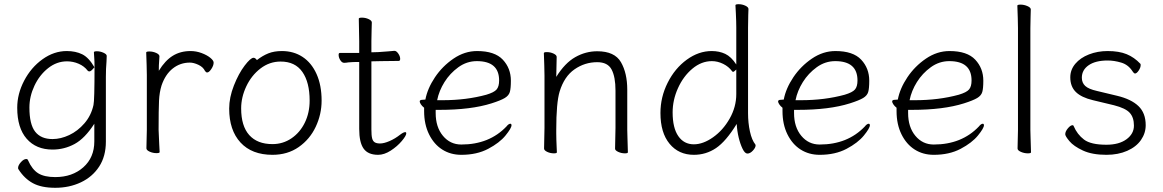

<svg xmlns="http://www.w3.org/2000/svg" viewBox="-20 -724 5537 914"><path d="M230 -12Q152 -12 107 -63.5Q62 -115 62 -211Q62 -277 95 -340Q128 -403 182.5 -442Q237 -481 298 -481Q340 -481 371.5 -465.5Q403 -450 430 -403Q430 -436 428.5 -451Q427 -466 427 -475Q427 -480 441 -480Q457 -480 472.5 -473Q488 -466 488 -458V-457L487 -431Q484 -397 484 -358V-50Q484 20 452 69Q420 118 365 144Q310 170 243 170Q177 170 136.5 148Q96 126 68 82Q66 79 66 76Q66 63 79.5 48Q93 33 105 33Q112 33 114 40Q133 83 162 101Q191 119 243 119Q324 119 376.5 72.5Q429 26 429 -51V-135Q384 -65 335 -38.5Q286 -12 230 -12ZM230 -62Q269 -62 309.5 -81Q350 -100 382 -137Q414 -174 425 -224Q430 -245 430 -405Q414 -384 406 -384Q400 -384 397 -388Q381 -409 354.5 -420.5Q328 -432 299 -432Q250 -432 209 -399.5Q168 -367 144 -316Q120 -265 120 -212Q120 -132 147.5 -97Q175 -62 230 -62Z M678 -416 676 -474Q676 -479 691 -479Q708 -479 723.5 -472Q739 -465 739 -456Q739 -446 737.5 -431.5Q736 -417 736 -387Q766 -436 802.5 -458.5Q839 -481 887 -481Q914 -481 939.5 -471.5Q965 -462 981 -449Q997 -436 997 -426Q997 -412 986 -395.5Q975 -379 966 -379Q961 -379 956 -386Q947 -405 924.5 -415.5Q902 -426 884 -426Q838 -426 802.5 -398Q767 -370 749 -317Q739 -285 737 -244.5Q735 -204 735 -106Q735 -101 738 -38Q740 -8 740 0Q740 5 725 5Q708 5 692.5 -2Q677 -9 677 -18L679 -106V-367Z M1322 -481Q1378 -481 1420.5 -453Q1463 -425 1487 -371.5Q1511 -318 1511 -245Q1511 -180 1483 -120.5Q1455 -61 1402 -24Q1349 13 1277 13Q1179 13 1125 -45.5Q1071 -104 1071 -207Q1071 -260 1093.5 -317Q1116 -374 1144.5 -411.5Q1173 -449 1187 -449Q1195 -449 1203 -438Q1230 -459 1257.5 -470Q1285 -481 1322 -481ZM1277 -38Q1327 -38 1367.5 -65.5Q1408 -93 1431 -140Q1454 -187 1454 -245Q1454 -332 1419.5 -381.5Q1385 -431 1316 -431Q1263 -431 1220 -398Q1177 -365 1152.5 -313Q1128 -261 1128 -208Q1128 -124 1166.5 -81Q1205 -38 1277 -38Z M1638 -427Q1627 -425 1619 -425H1618Q1608 -425 1600 -437.5Q1592 -450 1592 -463Q1592 -472 1598 -472H1690V-528L1688 -635Q1688 -640 1703 -640Q1720 -640 1735 -633Q1750 -626 1750 -617Q1750 -596 1749 -581L1748 -528V-475L1781 -476Q1809 -478 1828.5 -479.5Q1848 -481 1857 -482H1858Q1867 -482 1876 -469Q1885 -456 1885 -444Q1885 -434 1878 -434Q1818 -434 1792 -433L1748 -432V-108Q1748 -79 1751.5 -65.5Q1755 -52 1764 -46.5Q1773 -41 1789 -41Q1808 -41 1834.5 -52.5Q1861 -64 1885 -83Q1901 -95 1909 -95Q1914 -95 1914 -89Q1914 -78 1892.5 -52.5Q1871 -27 1840 -7Q1809 13 1780 13Q1732 13 1711 -16.5Q1690 -46 1690 -110V-429H1680Q1661 -429 1638 -427Z M2176 -36Q2309 -36 2391 -122Q2401 -135 2410 -135Q2412 -135 2413.5 -133Q2415 -131 2415 -128Q2415 -114 2386.5 -79Q2358 -44 2304 -15.5Q2250 13 2176 13Q2125 13 2085.5 -12Q2046 -37 2022.5 -84.5Q1999 -132 1999 -195V-211Q1989 -219 1983.5 -227.5Q1978 -236 1978 -241Q1978 -249 1992 -249L2005 -250Q2015 -303 2050.5 -356Q2086 -409 2139 -445Q2192 -481 2251 -481Q2335 -481 2373.5 -440Q2412 -399 2412 -340Q2412 -303 2407 -286Q2402 -269 2383 -257.5Q2364 -246 2320 -232Q2222 -201 2072 -201H2054V-186Q2054 -119 2088.5 -77.5Q2123 -36 2176 -36ZM2087 -247Q2200 -247 2295 -273Q2332 -284 2344 -298Q2356 -312 2356 -341Q2356 -387 2329.5 -410Q2303 -433 2250 -433Q2202 -433 2162 -404Q2122 -375 2096 -333.5Q2070 -292 2061 -247Z M2910 -115V-293Q2910 -358 2891.5 -393Q2873 -428 2823 -428Q2764 -428 2715 -394Q2666 -360 2644 -288Q2628 -235 2628 -105V-89Q2628 -63 2630 -21L2631 1Q2631 6 2617 6Q2600 6 2585 -1Q2570 -8 2570 -17L2572 -115V-364L2571 -413L2569 -471Q2569 -476 2583 -476Q2600 -476 2615 -469Q2630 -462 2630 -453L2628 -358Q2669 -424 2718.5 -452Q2768 -480 2823 -480Q2906 -480 2936 -428Q2966 -376 2966 -297V-105L2967 -67L2969 1Q2969 6 2955 6Q2938 6 2923 -1Q2908 -8 2908 -16V-17Z M3483 -661Q3481 -691 3481 -699Q3481 -704 3496 -704Q3513 -704 3528 -697Q3543 -690 3543 -681Q3543 -665 3542 -653L3541 -592V-185Q3541 -139 3550 -98Q3559 -57 3576 -36Q3577 -34 3577 -32Q3577 -21 3564 -7Q3551 7 3538 7Q3526 7 3515 -15.5Q3504 -38 3496.5 -69Q3489 -100 3487 -134Q3436 -51 3388.5 -19Q3341 13 3283 13Q3211 13 3167.5 -39.5Q3124 -92 3124 -186Q3124 -262 3158.5 -330.5Q3193 -399 3249.5 -440Q3306 -481 3368 -481Q3404 -481 3432.5 -467.5Q3461 -454 3485 -417V-593Q3485 -619 3483 -661ZM3283 -37Q3327 -37 3374.5 -70.5Q3422 -104 3453.5 -159.5Q3485 -215 3485 -276V-393Q3474 -382 3470 -382Q3467 -382 3465 -385Q3449 -407 3422.5 -420Q3396 -433 3369 -433Q3319 -433 3276 -397Q3233 -361 3207.5 -304.5Q3182 -248 3182 -189Q3182 -115 3209 -76Q3236 -37 3283 -37Z M3882 -36Q4015 -36 4097 -122Q4107 -135 4116 -135Q4118 -135 4119.5 -133Q4121 -131 4121 -128Q4121 -114 4092.5 -79Q4064 -44 4010 -15.5Q3956 13 3882 13Q3831 13 3791.5 -12Q3752 -37 3728.5 -84.5Q3705 -132 3705 -195V-211Q3695 -219 3689.5 -227.5Q3684 -236 3684 -241Q3684 -249 3698 -249L3711 -250Q3721 -303 3756.5 -356Q3792 -409 3845 -445Q3898 -481 3957 -481Q4041 -481 4079.5 -440Q4118 -399 4118 -340Q4118 -303 4113 -286Q4108 -269 4089 -257.5Q4070 -246 4026 -232Q3928 -201 3778 -201H3760V-186Q3760 -119 3794.5 -77.5Q3829 -36 3882 -36ZM3793 -247Q3906 -247 4001 -273Q4038 -284 4050 -298Q4062 -312 4062 -341Q4062 -387 4035.5 -410Q4009 -433 3956 -433Q3908 -433 3868 -404Q3828 -375 3802 -333.5Q3776 -292 3767 -247Z M4425 -36Q4558 -36 4640 -122Q4650 -135 4659 -135Q4661 -135 4662.5 -133Q4664 -131 4664 -128Q4664 -114 4635.5 -79Q4607 -44 4553 -15.5Q4499 13 4425 13Q4374 13 4334.5 -12Q4295 -37 4271.5 -84.5Q4248 -132 4248 -195V-211Q4238 -219 4232.5 -227.5Q4227 -236 4227 -241Q4227 -249 4241 -249L4254 -250Q4264 -303 4299.5 -356Q4335 -409 4388 -445Q4441 -481 4500 -481Q4584 -481 4622.5 -440Q4661 -399 4661 -340Q4661 -303 4656 -286Q4651 -269 4632 -257.5Q4613 -246 4569 -232Q4471 -201 4321 -201H4303V-186Q4303 -119 4337.5 -77.5Q4372 -36 4425 -36ZM4336 -247Q4449 -247 4544 -273Q4581 -284 4593 -298Q4605 -312 4605 -341Q4605 -387 4578.5 -410Q4552 -433 4499 -433Q4451 -433 4411 -404Q4371 -375 4345 -333.5Q4319 -292 4310 -247Z M4825 -639 4823 -697Q4823 -702 4838 -702Q4855 -702 4871 -695Q4887 -688 4887 -679Q4887 -658 4886 -643L4885 -590V-105L4886 -67L4888 1Q4888 6 4873 6Q4856 6 4840 -1Q4824 -8 4824 -17L4826 -105V-590Z M5075 -356Q5075 -392 5099 -420.5Q5123 -449 5164 -465Q5205 -481 5253 -481Q5307 -481 5343.5 -466Q5380 -451 5409 -420Q5410 -419 5410 -414Q5410 -402 5400.5 -388Q5391 -374 5383 -374Q5381 -374 5378 -376.5Q5375 -379 5371 -385Q5351 -416 5317.5 -426Q5284 -436 5253 -436Q5195 -436 5162.5 -413.5Q5130 -391 5130 -354Q5130 -330 5146 -315Q5162 -300 5202 -291L5298 -268Q5365 -252 5399.5 -219Q5434 -186 5434 -128Q5434 -90 5411.5 -57.5Q5389 -25 5346 -6Q5303 13 5247 13Q5179 13 5135 -7.5Q5091 -28 5071 -52Q5051 -76 5051 -85Q5051 -98 5063.5 -113Q5076 -128 5086 -128Q5090 -128 5091 -124Q5108 -84 5140.5 -59.5Q5173 -35 5247 -35Q5307 -35 5342.5 -61Q5378 -87 5378 -126Q5378 -165 5358 -187Q5338 -209 5283 -223L5183 -247Q5128 -260 5101.5 -286Q5075 -312 5075 -356Z"/></svg>

Font: JyunsaiKaai Light
Style: Regular
Weight: 300
Designer: Fontworks Inc.
Version: Version 0.030;April 7, 2024;FontCreator 14.0.0.2901 64-bit